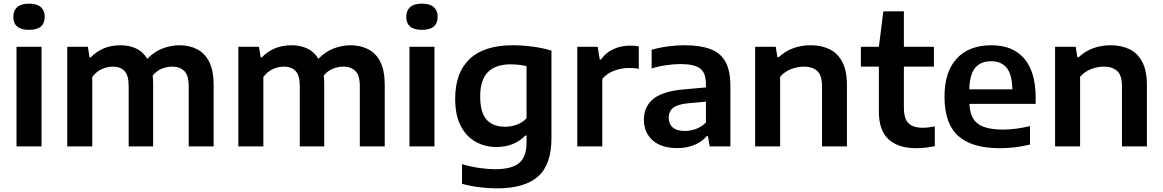

<svg xmlns="http://www.w3.org/2000/svg" viewBox="-20 -802 6370 1052"><path d="M70.5 0V-545.5H207.5V0ZM139 -638.5Q53 -638.5 53 -710Q53 -744 74.2 -763Q95.5 -782 139 -782Q182.5 -782 203.8 -763Q225 -744 225 -710Q225 -638.5 139 -638.5Z M348.5 0V-545.5H461.5L470.5 -488H477.5Q541 -554 640.5 -554Q687.5 -554 725.5 -536.5Q763.5 -519 787 -480Q827 -520.5 872.8 -537.2Q918.5 -554 963 -554Q1017.5 -554 1060 -532.2Q1102.5 -510.5 1126.5 -462.8Q1150.5 -415 1150.5 -337V0H1014V-329.5Q1014 -390 989.2 -413.5Q964.5 -437 925 -437Q896 -437 867 -425.8Q838 -414.5 816.5 -388Q819 -365.5 819 -339.5V0H685V-329.5Q685 -390 661.8 -413.5Q638.5 -437 599 -437Q567.5 -437 537.2 -423.2Q507 -409.5 485.5 -380V0Z M1286 0V-545.5H1399L1408 -488H1415Q1478.5 -554 1578 -554Q1625 -554 1663 -536.5Q1701 -519 1724.5 -480Q1764.5 -520.5 1810.2 -537.2Q1856 -554 1900.5 -554Q1955 -554 1997.5 -532.2Q2040 -510.5 2064 -462.8Q2088 -415 2088 -337V0H1951.5V-329.5Q1951.5 -390 1926.8 -413.5Q1902 -437 1862.5 -437Q1833.5 -437 1804.5 -425.8Q1775.5 -414.5 1754 -388Q1756.5 -365.5 1756.5 -339.5V0H1622.5V-329.5Q1622.5 -390 1599.2 -413.5Q1576 -437 1536.5 -437Q1505 -437 1474.8 -423.2Q1444.5 -409.5 1423 -380V0Z M2223.5 0V-545.5H2360.5V0ZM2292 -638.5Q2206 -638.5 2206 -710Q2206 -744 2227.2 -763Q2248.5 -782 2292 -782Q2335.5 -782 2356.8 -763Q2378 -744 2378 -710Q2378 -638.5 2292 -638.5Z M2703 230Q2657.5 230 2607.8 224Q2558 218 2511.5 205V97.5Q2561.5 112 2607.8 118.5Q2654 125 2693.5 125Q2784 125 2824.5 91.2Q2865 57.5 2865 -20.5V-59.5H2858.5Q2830.5 -30 2790.5 -13.2Q2750.5 3.5 2700 3.5Q2638.5 3.5 2587.2 -24.5Q2536 -52.5 2505 -111Q2474 -169.5 2474 -261.5Q2474 -403.5 2553.2 -478.8Q2632.5 -554 2789.5 -554Q2842.5 -554 2899 -546.5Q2955.5 -539 3001.5 -524.5V-45Q3001.5 100 2928 165Q2854.5 230 2703 230ZM2747.5 -107.5Q2779 -107.5 2810.2 -118.5Q2841.5 -129.5 2865 -153.5V-439.5Q2847.5 -444 2825.2 -446.8Q2803 -449.5 2777.5 -449.5Q2696 -449.5 2653.5 -407.2Q2611 -365 2611 -273Q2611 -210.5 2628.2 -174.2Q2645.5 -138 2676.2 -122.8Q2707 -107.5 2747.5 -107.5Z M3143 0V-545.5H3255L3266 -476H3273Q3299.5 -514 3341.5 -533Q3383.5 -552 3431.5 -552Q3456.5 -552 3480 -548V-425Q3467 -427.5 3452.5 -428.5Q3438 -429.5 3424 -429.5Q3386.5 -429.5 3345.8 -414.8Q3305 -400 3280 -369.5V0Z M3692 9.5Q3603.5 9.5 3555.8 -33.2Q3508 -76 3508 -145.5Q3508 -220 3562 -262Q3616 -304 3736 -313L3848 -323V-339.5Q3848 -404 3815 -427.5Q3782 -451 3708.5 -451Q3675 -451 3632.8 -445.2Q3590.5 -439.5 3550.5 -427V-529Q3592 -541.5 3640.2 -547.8Q3688.5 -554 3730.5 -554Q3816.5 -554 3872.2 -533.2Q3928 -512.5 3955 -463.5Q3982 -414.5 3982 -330V0H3868.5L3859 -56H3852Q3824.5 -23.5 3782.5 -7Q3740.5 9.5 3692 9.5ZM3644 -157.5Q3644 -123 3666 -103.8Q3688 -84.5 3733 -84.5Q3763 -84.5 3793.2 -95.5Q3823.5 -106.5 3848 -130.5V-245L3748.5 -236Q3692 -230.5 3668 -211Q3644 -191.5 3644 -157.5Z M4117.5 0V-545.5H4230.5L4239.5 -488.5H4246.5Q4316.5 -554 4423 -554Q4481 -554 4525.5 -532.2Q4570 -510.5 4595.2 -462.5Q4620.5 -414.5 4620.5 -336V0H4484V-329Q4484 -389.5 4457.5 -413.2Q4431 -437 4384.5 -437Q4351 -437 4315.5 -423.8Q4280 -410.5 4254.5 -381.5V0Z M5000.5 10Q4902 10 4848.8 -38.5Q4795.5 -87 4795.5 -190V-437H4697V-545.5H4795.5L4820 -740H4932.5V-545.5H5097V-437H4932.5V-213.5Q4932.5 -151 4958 -126.5Q4983.5 -102 5037 -102Q5064 -102 5102 -109.5V-1.5Q5079 3.5 5052.8 6.8Q5026.5 10 5000.5 10Z M5458 10Q5305 10 5230 -57.5Q5155 -125 5155 -272.5Q5155 -408.5 5222.2 -481.2Q5289.5 -554 5412 -554Q5530 -554 5592.2 -480.8Q5654.5 -407.5 5654.5 -268V-233H5291.5Q5295 -156.5 5337.5 -124.2Q5380 -92 5477.5 -92Q5511 -92 5548.2 -97Q5585.5 -102 5623.5 -111V-10Q5578.5 1 5538 5.5Q5497.5 10 5458 10ZM5410 -466.5Q5354 -466.5 5323.5 -431Q5293 -395.5 5291 -312.5H5527Q5525 -395 5495.5 -430.8Q5466 -466.5 5410 -466.5Z M5761 0V-545.5H5874L5883 -488.5H5890Q5960 -554 6066.5 -554Q6124.5 -554 6169 -532.2Q6213.5 -510.5 6238.8 -462.5Q6264 -414.5 6264 -336V0H6127.5V-329Q6127.5 -389.5 6101 -413.2Q6074.5 -437 6028 -437Q5994.5 -437 5959 -423.8Q5923.5 -410.5 5898 -381.5V0Z"/></svg>

Font: Encode Sans SmExp SmBold
Style: Regular
Weight: 600
Width: 6
Designer: Multiple Designers
Foundry: Impallari Type
Version: Version 3.002; ttfautohint (v1.8.3) -l 8 -r 50 -G 200 -x 14 